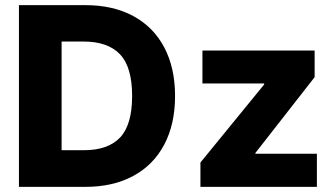

<svg xmlns="http://www.w3.org/2000/svg" viewBox="-20 -727 1307 747"><path d="M53.7 0V-707H312.5Q419.9 -707 498.5 -664.6Q577.1 -622.1 619.1 -542.5Q661.1 -462.9 661.1 -353.5Q661.1 -244.1 619.1 -164.6Q577.1 -85 498.5 -42.5Q419.9 0 312.5 0ZM306.6 -142.6Q400.4 -142.6 447.3 -192.1Q494.1 -241.7 494.1 -353.5Q494.1 -465.8 447 -515.6Q399.9 -565.4 304.7 -565.4H219.7V-142.6ZM759.8 -94.7 1007.8 -398.4V-402.3H767.6V-530.3H1204.1V-426.8L973.6 -131.8V-128.9H1212.9V0H759.8Z"/></svg>

Font: Pretendard ExtraBold
Style: Regular
Weight: 800
Designer: Base glyphs from Inter by Rasmus Andersson; Hangeul glyphs from Noto Sans CJK(Source Han Sans) by Jang Soo-young and Kan
Foundry: Kil Hyung-jin
Version: Version 1.309